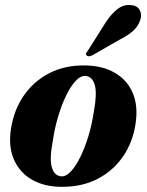

<svg xmlns="http://www.w3.org/2000/svg" viewBox="-20 -728 580 760"><path d="M314.5 -469Q385 -468.5 434.2 -440Q483.5 -411.5 505.5 -359.8Q527.5 -308 516.5 -237.5Q505.5 -164.5 466.5 -108Q427.5 -51.5 366 -19.8Q304.5 12 224.5 11.5Q155.5 11.5 106.5 -16.8Q57.5 -45 35 -96.8Q12.5 -148.5 23.5 -219Q35.5 -294 74.8 -350.5Q114 -407 175.5 -438.5Q237 -470 314.5 -469ZM221.5 -30Q241.5 -28.5 261.2 -50Q281 -71.5 299 -108.8Q317 -146 330.8 -192.2Q344.5 -238.5 351.5 -286.5Q364.5 -356.5 355.5 -390.2Q346.5 -424 319.5 -427.5Q299.5 -429 279.5 -407.8Q259.5 -386.5 241.5 -349.2Q223.5 -312 209.8 -265.5Q196 -219 189 -170Q175.5 -99.5 185 -66.2Q194.5 -33 221.5 -30ZM397.5 -638Q420 -672.5 444.2 -691.5Q468.5 -710.5 496.5 -708Q524.5 -706 533.5 -687.2Q542.5 -668.5 535 -648.5Q526.5 -623 506 -605Q485.5 -587 454.5 -571.5L343.5 -508Q328 -502 322.5 -509Q319 -513.5 321.5 -518.2Q324 -523 328.5 -528.5Z"/></svg>

Font: Fraunces 72pt
Style: Bold Italic
Weight: 700
Italic angle: -16°
Version: Version 1.000;[b76b70a41]